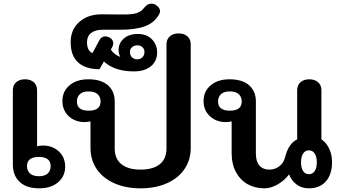

<svg xmlns="http://www.w3.org/2000/svg" viewBox="-20 -1016 1859 1046"><path d="M50 -120V-524Q50 -552 68 -568Q86 -584 116 -584Q146 -584 164 -568Q182 -552 182 -524V-219Q194 -223 215 -223Q266 -223 300.5 -191Q335 -159 335 -108Q335 -56 296.5 -23Q258 10 194 10Q124 10 87 -25Q50 -60 50 -120ZM256 -111Q256 -161 192 -161Q127 -161 127 -111Q127 -86 143.5 -71Q160 -56 192 -56Q224 -56 240 -71Q256 -86 256 -111Z M473 -210V-355Q461 -351 440 -351Q389 -351 354.5 -383Q320 -415 320 -466Q320 -518 358.5 -551Q397 -584 461 -584Q531 -584 568 -551.5Q605 -519 605 -463V-207Q605 -151 641.5 -121.5Q678 -92 746 -92Q814 -92 850.5 -121.5Q887 -151 887 -207V-774Q887 -802 905 -818Q923 -834 953 -834Q983 -834 1001 -818Q1019 -802 1019 -774V-210Q1019 -144 984.5 -94Q950 -44 888 -17Q826 10 746 10Q666 10 604 -17Q542 -44 507.5 -94Q473 -144 473 -210ZM528 -463Q528 -488 511.5 -503Q495 -518 463 -518Q431 -518 415 -503Q399 -488 399 -463Q399 -413 463 -413Q528 -413 528 -463Z M546 -681 522 -639Q446 -639 405.5 -676Q365 -713 365 -786Q365 -856 413 -897.5Q461 -939 537 -938L637 -937Q699 -936 724.5 -944.5Q750 -953 764 -972Q782 -996 804 -996Q818 -996 829 -989Q852 -974 852 -955Q852 -947 848 -940Q822 -892 770 -873Q718 -854 636 -854H539Q499 -854 476.5 -836.5Q454 -819 454 -786Q454 -762 462 -747Q470 -732 484 -727L522 -798Q534 -818 554 -818Q564 -818 576 -812Q597 -801 597 -780Q597 -771 593 -763L584 -746Q600 -719 635 -706V-707Q626 -724 626 -743Q626 -781 654.5 -806Q683 -831 731 -831Q779 -831 807.5 -802Q836 -773 836 -730Q836 -683 802 -655Q768 -627 710 -627Q604 -627 546 -681ZM767 -733Q767 -749 756 -759Q745 -769 728 -769Q711 -769 699.5 -759Q688 -749 688 -733Q688 -715 699 -704Q710 -693 728 -693Q745 -693 756 -704Q767 -715 767 -733Z M1242 -182V-355Q1230 -351 1209 -351Q1158 -351 1123.5 -383Q1089 -415 1089 -466Q1089 -518 1127.5 -551Q1166 -584 1230 -584Q1300 -584 1337 -551.5Q1374 -519 1374 -463V-180Q1374 -136 1393.5 -114Q1413 -92 1447 -92Q1478 -92 1501.5 -110Q1525 -128 1533 -159Q1543 -198 1559 -221.5Q1575 -245 1599 -257V-524Q1599 -552 1617 -568Q1635 -584 1665 -584Q1695 -584 1713 -568Q1731 -552 1731 -524V-257Q1758 -239 1773.5 -206Q1789 -173 1789 -133Q1789 -66 1755.5 -28Q1722 10 1663 10Q1623 10 1594.5 -12Q1566 -34 1555 -66Q1530 -33 1493 -11.5Q1456 10 1420 10Q1370 10 1330 -12Q1290 -34 1266 -77.5Q1242 -121 1242 -182ZM1297 -463Q1297 -488 1280.5 -503Q1264 -518 1232 -518Q1200 -518 1184 -503Q1168 -488 1168 -463Q1168 -413 1232 -413Q1297 -413 1297 -463ZM1706 -132Q1706 -162 1694.5 -179.5Q1683 -197 1663 -197Q1643 -197 1631.5 -179.5Q1620 -162 1620 -132Q1620 -101 1631.5 -84Q1643 -67 1663 -67Q1683 -67 1694.5 -84Q1706 -101 1706 -132Z"/></svg>

Font: Kodchasan
Style: Bold
Weight: 700
Designer: Katatrad Aksorn Co.,Ltd.
Foundry: Cadson Demak Co.,Ltd.
Version: Version 1.000; ttfautohint (v1.6)